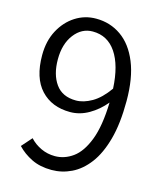

<svg xmlns="http://www.w3.org/2000/svg" viewBox="-113 -828 775 923"><g transform="rotate(15 274.5 -366.0)"><path d="M257.8 -339.8Q295.4 -339.8 336.7 -363.5Q377.9 -387.2 416 -440.9Q410.2 -555.7 367.7 -618.4Q325.2 -681.2 251 -681.2Q196.3 -681.2 159.7 -633.3Q123 -585.4 123 -508.8Q123 -433.1 156.5 -386.5Q189.9 -339.8 257.8 -339.8ZM59.1 -60.1 104 -110.8Q127.9 -85 160.2 -70.1Q192.4 -55.2 229 -55.2Q276.9 -55.2 318.4 -85.2Q359.9 -115.2 386.7 -184.6Q413.6 -253.9 417 -372.1Q382.3 -330.1 337.6 -304.4Q293 -278.8 245.1 -278.8Q153.3 -278.8 99.1 -337.2Q44.9 -395.5 44.9 -508.8Q44.9 -579.1 73.2 -632.3Q101.6 -685.5 148.2 -715.3Q194.8 -745.1 251 -745.1Q321.3 -745.1 376.2 -706.5Q431.2 -668 462.6 -591.3Q494.1 -514.6 494.1 -399.9Q494.1 -287.6 472.4 -208.7Q450.7 -129.9 413.6 -81.1Q376.5 -32.2 329.3 -9.5Q282.2 13.2 231 13.2Q173.3 13.2 131.1 -7.6Q88.9 -28.3 59.1 -60.1Z"/></g></svg>

Font: `nÑOS CN Normal
Style: Regular
Weight: 350
Designer: Ryoko NISHIZUKA ?XZm?[P (kana & ideographs); Paul D. Hunt (Latin, Greek & Cyrillic); Wenlong ZHANG _ e??? (bopomofo); Sa
Foundry: Adobe Systems Incorporated
Version: Version 1.004 June 21, 2023